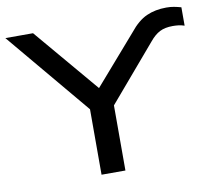

<svg xmlns="http://www.w3.org/2000/svg" viewBox="-82 -805 991 895"><g transform="rotate(-10 413.5 -357.5)"><path d="M328 0V-359L348 -286L-3 -705H128L388 -398H385L586 -629Q625 -678 666.5 -696.5Q708 -715 760 -715Q780 -715 796 -712Q812 -709 830 -704V-617Q815 -622 801.5 -623.5Q788 -625 775 -625Q738 -625 713.5 -612.5Q689 -600 666 -572L422 -286L441 -359V0Z"/></g></svg>

Font: Nunito Sans 7pt Expanded Medium
Style: Regular
Weight: 500
Width: 7
Designer: Vernon Adams
Foundry: Vernon Adams
Version: Version 3.101;gftools[0.9.27]